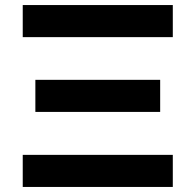

<svg xmlns="http://www.w3.org/2000/svg" viewBox="-20 -740 774 760"><path d="M70 -593H664V-720H70ZM70 0H664V-127H70ZM120 -297H614V-424H120Z"/></svg>

Font: Eudonet ExtraBold
Style: Regular
Weight: 800
Designer: Mikhail Sharanda
Foundry: Mikhail Sharanda
Version: Version 4.503;Glyphs 3.1.2 (3151)